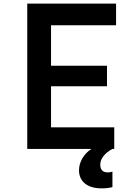

<svg xmlns="http://www.w3.org/2000/svg" viewBox="-20 -820 740 1057"><path d="M130 0V-800H619V-681H261V-458H569V-345H261V-119H609V0ZM540 217Q481 217 448 190.5Q415 164 415 117Q415 84 433 52.5Q451 21 483 0L539 -2L599 0Q568 16 550 39Q532 62 532 86Q532 129 573 129Q587 129 599 125V210Q588 213 573.5 215Q559 217 540 217Z"/></svg>

Font: Martian Mono Medium
Style: Regular
Weight: 500
Monospace: yes
Designer: Roman Shamin
Foundry: Evil Martians
Version: Version 1.000; ttfautohint (v1.8.4.7-5d5b)